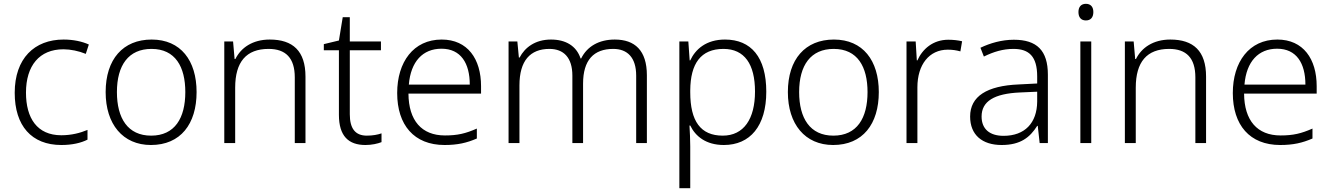

<svg xmlns="http://www.w3.org/2000/svg" viewBox="-20 -749 6968 1005"><path d="M301 10C359 10 404 -1 438 -18V-69C400 -53 354 -41 301 -41C174 -41 116 -131 116 -264C116 -405 186 -491 312 -491C349 -491 393 -482 429 -467L445 -516C410 -532 364 -542 313 -542C160 -542 57 -443 57 -263C57 -91 145 10 301 10Z M1009 -267C1009 -432 926 -542 774 -542C624 -542 533 -439 533 -267C533 -99 623 10 770 10C925 10 1009 -100 1009 -267ZM592 -267C592 -408 653 -493 773 -493C898 -493 950 -399 950 -267C950 -131 895 -39 771 -39C649 -39 592 -130 592 -267Z M1392 -542C1302 -542 1241 -499 1212 -440H1208L1200 -532H1154V0H1211V-290C1211 -425 1269 -493 1386 -493C1475 -493 1523 -446 1523 -344V0H1579V-348C1579 -482 1513 -542 1392 -542Z M1900 -39C1839 -39 1811 -77 1811 -151V-486H1974V-532H1811V-659H1774L1754 -537L1675 -518V-486H1754V-148C1754 -37 1804 10 1893 10C1926 10 1957 3 1977 -5V-51C1958 -44 1930 -39 1900 -39Z M2292 -542C2144 -542 2059 -424 2059 -262C2059 -95 2147 10 2307 10C2375 10 2423 -1 2476 -24V-76C2417 -50 2375 -40 2309 -40C2187 -40 2119 -118 2118 -259H2498V-298C2498 -440 2428 -542 2292 -542ZM2291 -494C2392 -494 2439 -418 2439 -306H2120C2130 -427 2193 -494 2291 -494Z M3198 -542C3115 -542 3053 -506 3022 -443H3019C2997 -509 2941 -542 2864 -542C2781 -542 2727 -500 2700 -448H2696L2688 -532H2642V0H2699V-302C2699 -431 2755 -493 2856 -493C2930 -493 2976 -448 2976 -353V0H3032V-311C3032 -435 3088 -493 3190 -493C3264 -493 3310 -448 3310 -353V0H3366V-355C3366 -485 3303 -542 3198 -542Z M3775 -542C3676 -542 3620 -491 3593 -433H3590L3583 -532H3536V236H3593V17C3593 -16 3591 -58 3589 -92H3593C3620 -36 3675 10 3769 10C3906 10 3991 -89 3991 -269C3991 -450 3911 -542 3775 -542ZM3767 -493C3877 -493 3932 -413 3932 -270C3932 -126 3873 -39 3763 -39C3647 -39 3593 -115 3593 -266V-276C3594 -416 3648 -493 3767 -493Z M4580 -267C4580 -432 4497 -542 4345 -542C4195 -542 4104 -439 4104 -267C4104 -99 4194 10 4341 10C4496 10 4580 -100 4580 -267ZM4163 -267C4163 -408 4224 -493 4344 -493C4469 -493 4521 -399 4521 -267C4521 -131 4466 -39 4342 -39C4220 -39 4163 -130 4163 -267Z M4944 -541C4864 -541 4809 -493 4782 -433H4779L4773 -532H4725V0H4782V-292C4782 -411 4844 -489 4941 -489C4965 -489 4986 -486 5007 -480L5016 -533C4995 -538 4970 -541 4944 -541Z M5287 -541C5223 -541 5162 -523 5112 -499L5130 -453C5181 -478 5230 -493 5285 -493C5366 -493 5409 -454 5409 -349V-312L5312 -307C5146 -300 5058 -245 5058 -139C5058 -43 5121 10 5223 10C5322 10 5371 -30 5409 -90H5412L5422 0H5465V-358C5465 -485 5407 -541 5287 -541ZM5319 -265 5409 -269V-217C5408 -105 5344 -38 5233 -38C5161 -38 5118 -73 5118 -139C5118 -219 5184 -259 5319 -265Z M5664 -729C5639 -729 5625 -713 5625 -686C5625 -658 5639 -642 5664 -642C5689 -642 5703 -658 5703 -686C5703 -713 5689 -729 5664 -729ZM5692 -532H5635V0H5692Z M6106 -542C6016 -542 5955 -499 5926 -440H5922L5914 -532H5868V0H5925V-290C5925 -425 5983 -493 6100 -493C6189 -493 6237 -446 6237 -344V0H6293V-348C6293 -482 6227 -542 6106 -542Z M6666 -542C6518 -542 6433 -424 6433 -262C6433 -95 6521 10 6681 10C6749 10 6797 -1 6850 -24V-76C6791 -50 6749 -40 6683 -40C6561 -40 6493 -118 6492 -259H6872V-298C6872 -440 6802 -542 6666 -542ZM6665 -494C6766 -494 6813 -418 6813 -306H6494C6504 -427 6567 -494 6665 -494Z"/></svg>

Font: Noto Sans Meetei Mayek Light
Style: Regular
Weight: 300
Designer: Monotype Design Team and Neelakash Kshetrimayum
Foundry: Monotype Imaging Inc.
Version: Version 2.002